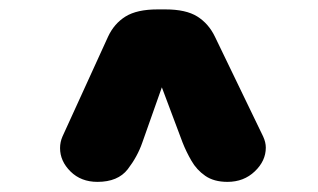

<svg xmlns="http://www.w3.org/2000/svg" viewBox="-20 -648 659 398"><path d="M306.5 -628.5H323Q365.5 -628.5 389 -613.8Q412.5 -599 425.5 -572L525.5 -365Q531 -353 531 -342Q531 -314.5 508.2 -292.8Q485.5 -271 451.5 -271Q423.5 -271 405.5 -283.5Q387.5 -296 376.8 -314.8Q366 -333.5 358.5 -352.5L315.5 -467L275 -352.5Q265 -323.5 244.8 -297.2Q224.5 -271 182 -271Q148 -271 126.2 -292.5Q104.5 -314 104.5 -341Q104.5 -353.5 109.5 -365L204 -572Q216.5 -599 240.2 -613.8Q264 -628.5 306.5 -628.5Z"/></svg>

Font: Sono Monospace ExtraBold
Style: Regular
Weight: 800
Version: Version 2.112